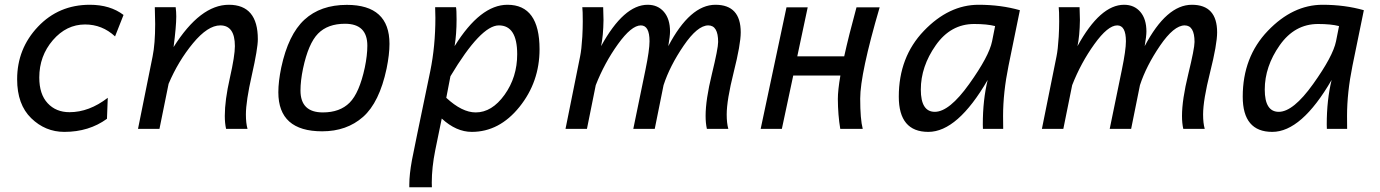

<svg xmlns="http://www.w3.org/2000/svg" viewBox="-20 -543 5816 809"><path d="M251 12.7Q170.9 12.7 111.6 -44.9Q52.2 -102.5 52.2 -209Q52.2 -337.9 139.9 -430.4Q227.5 -522.9 358.4 -522.9Q444.3 -522.9 500.5 -480L464.8 -389.6Q410.6 -439.9 338.4 -439.9Q259.8 -439.9 202.6 -373.5Q145.5 -307.1 145.5 -216.3Q145.5 -146 180.7 -108.2Q215.8 -70.3 272.9 -70.3Q355.5 -70.3 434.1 -130.9L430.7 -42.5Q355 12.7 251 12.7Z M1022.9 0H932.6Q927.2 -23.9 927.2 -54.7Q927.2 -120.6 948.5 -214.4Q969.7 -308.1 969.7 -348.6Q969.7 -436 908.2 -436Q855.5 -436 793.2 -360.8Q731 -285.6 690.4 -189.9L651.9 0H561.5L623 -305.2Q633.8 -358.4 633.8 -441.9L632.3 -512.7H720.2Q722.7 -493.2 722.7 -473.6Q722.7 -432.1 711.4 -344.7Q823.7 -522.9 944.3 -522.9Q1066.4 -522.9 1066.4 -377.9Q1066.4 -338.4 1041.3 -227.3Q1016.1 -116.2 1016.1 -60.5Q1016.1 -23.9 1022.9 0Z M1337.4 10.3Q1152.8 10.3 1152.8 -154.3Q1152.8 -199.2 1165 -258.3Q1194.8 -397.5 1262.7 -460Q1330.6 -522.5 1441.4 -522.5Q1621.1 -522.5 1621.1 -358.4Q1621.1 -313.5 1608.9 -253.9Q1578.6 -111.3 1509.8 -50.5Q1440.9 10.3 1337.4 10.3ZM1340.3 -69.3Q1412.1 -69.3 1453.1 -110.4Q1494.1 -151.4 1517.1 -258.3Q1527.8 -309.6 1527.8 -350.6Q1527.8 -442.9 1433.6 -442.9Q1360.8 -442.9 1320.1 -401.4Q1279.3 -359.9 1256.8 -253.9Q1246.1 -202.6 1246.1 -161.6Q1246.1 -69.3 1340.3 -69.3Z M1799.8 246.1H1704.6V234.9Q1704.6 192.4 1715.8 131.3Q1722.7 94.2 1793 -243.7Q1814.5 -349.1 1814.5 -467.8Q1814.5 -483.4 1813.5 -512.7H1901.4Q1903.8 -501.5 1903.8 -460.9Q1903.8 -399.9 1895.5 -348.6Q2003.9 -522.9 2118.2 -522.9Q2253.4 -522.9 2253.4 -335.4Q2253.4 -197.8 2168.7 -92.5Q2084 12.7 1967.8 12.7Q1902.3 12.7 1841.3 -43.5L1814 89.8Q1799.3 162.6 1799.3 226.6ZM1984.4 -69.3Q2052.7 -69.3 2106 -143.6Q2159.2 -217.8 2159.2 -314.5Q2159.2 -436 2082 -436Q2005.9 -436 1877.9 -221.7L1860.4 -130.9Q1926.8 -69.3 1984.4 -69.3Z M3048.8 0H2958.5Q2953.1 -23.9 2953.1 -54.7Q2953.1 -122.6 2979.5 -230.7Q3005.9 -338.9 3005.9 -366.2Q3005.9 -436 2964.4 -436Q2918.9 -436 2860.6 -350.6Q2802.2 -265.1 2775.9 -184.1L2738.8 0H2648.4L2699.7 -249Q2716.8 -332 2716.8 -369.1Q2716.8 -436 2680.2 -436Q2640.6 -436 2583.7 -356.9Q2526.9 -277.8 2490.2 -184.1L2453.1 0H2362.8L2424.3 -305.2Q2430.2 -333 2433.6 -388.2Q2435.5 -422.4 2435.5 -453.1Q2435.5 -498 2433.6 -512.7H2521.5Q2522.5 -488.3 2522.9 -458.5Q2522 -391.6 2512.7 -348.6Q2608.4 -522.9 2709 -522.9Q2752 -522.9 2777.6 -492.9Q2803.2 -462.9 2803.2 -410.2Q2803.2 -391.6 2795.9 -348.6Q2887.7 -522.9 2994.6 -522.9Q3101.1 -522.9 3101.1 -406.7Q3101.1 -356.4 3071.5 -238.8Q3042 -121.1 3042 -60.5Q3042 -23.9 3048.8 0Z M3521 -224.6H3322.3L3274.4 0H3185.1L3293.9 -512.2H3383.3L3339.4 -305.7H3537.1Q3556.2 -392.6 3588.9 -512.2H3686.5Q3604.5 -232.4 3604.5 -127.4Q3604.5 -40.5 3615.2 0H3520.5Q3510.7 -58.1 3510.3 -126Q3510.3 -162.6 3521 -224.6Z M3918.9 -71.8Q3980 -71.8 4063.7 -189Q4147.5 -306.2 4160.2 -369.1L4172.9 -433.1Q4139.2 -441.9 4084.5 -441.9Q3985.8 -441.9 3922.9 -352.3Q3859.9 -262.7 3859.9 -165.5Q3859.9 -71.8 3918.9 -71.8ZM3891.6 12.7Q3767.1 12.7 3767.1 -135.7Q3767.1 -302.7 3872.6 -412.8Q3978 -522.9 4103.5 -522.9Q4197.3 -522.9 4277.3 -500L4229.5 -266.1Q4206.5 -153.3 4206.5 -54.2Q4206.5 -21 4207 0H4121.6L4121.1 -18.6Q4121.1 -122.1 4141.6 -206.1Q4014.6 12.7 3891.6 12.7Z M5056.2 0H4965.8Q4960.4 -23.9 4960.4 -54.7Q4960.4 -122.6 4986.8 -230.7Q5013.2 -338.9 5013.2 -366.2Q5013.2 -436 4971.7 -436Q4926.3 -436 4867.9 -350.6Q4809.6 -265.1 4783.2 -184.1L4746.1 0H4655.8L4707 -249Q4724.1 -332 4724.1 -369.1Q4724.1 -436 4687.5 -436Q4647.9 -436 4591.1 -356.9Q4534.2 -277.8 4497.6 -184.1L4460.4 0H4370.1L4431.6 -305.2Q4437.5 -333 4440.9 -388.2Q4442.9 -422.4 4442.9 -453.1Q4442.9 -498 4440.9 -512.7H4528.8Q4529.8 -488.3 4530.3 -458.5Q4529.3 -391.6 4520 -348.6Q4615.7 -522.9 4716.3 -522.9Q4759.3 -522.9 4784.9 -492.9Q4810.5 -462.9 4810.5 -410.2Q4810.5 -391.6 4803.2 -348.6Q4895 -522.9 5002 -522.9Q5108.4 -522.9 5108.4 -406.7Q5108.4 -356.4 5078.9 -238.8Q5049.3 -121.1 5049.3 -60.5Q5049.3 -23.9 5056.2 0Z M5368.2 -71.8Q5429.2 -71.8 5512.9 -189Q5596.7 -306.2 5609.4 -369.1L5622.1 -433.1Q5588.4 -441.9 5533.7 -441.9Q5435.1 -441.9 5372.1 -352.3Q5309.1 -262.7 5309.1 -165.5Q5309.1 -71.8 5368.2 -71.8ZM5340.8 12.7Q5216.3 12.7 5216.3 -135.7Q5216.3 -302.7 5321.8 -412.8Q5427.2 -522.9 5552.7 -522.9Q5646.5 -522.9 5726.6 -500L5678.7 -266.1Q5655.8 -153.3 5655.8 -54.2Q5655.8 -21 5656.2 0H5570.8L5570.3 -18.6Q5570.3 -122.1 5590.8 -206.1Q5463.9 12.7 5340.8 12.7Z"/></svg>

Font: Cadman
Style: Italic
Weight: 400
Italic angle: -12°
Designer: Paul James MIller
Foundry: High-Logic / Made with FontCreator
Version: Version 2.114;March 28, 2021;FontCreator 13.0.0.2683 64-bit